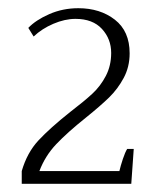

<svg xmlns="http://www.w3.org/2000/svg" viewBox="-20 -730 388 468"><path d="M33 -313Q46 -358 74 -388Q102 -418 151 -457Q185 -483 205 -501.5Q225 -520 238 -545Q251 -570 251 -601Q251 -635 228.5 -659.5Q206 -684 164 -684Q138 -684 110 -672Q82 -660 62 -641L49 -662Q67 -681 100 -695.5Q133 -710 171 -710Q224 -710 260 -682Q296 -654 296 -600Q296 -567 281.5 -540Q267 -513 246 -492.5Q225 -472 189 -443Q144 -407 117 -378.5Q90 -350 76 -313H271Q274 -326 279.5 -342.5Q285 -359 290 -367H306L300 -282H33Z"/></svg>

Font: Trirong ExtraLight
Style: Regular
Weight: 275
Designer: Katatrad Team
Foundry: CadsonDemak
Version: Version 1.001